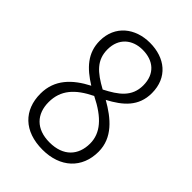

<svg xmlns="http://www.w3.org/2000/svg" viewBox="-215 -822 929 929"><g transform="rotate(45 250.0 -357.0)"><path d="M250 10C371 10 449 -62 449 -175C449 -271 377 -331 296 -377C373 -418 431 -467 431 -558C431 -665 355 -724 252 -724C152 -724 73 -663 73 -559C73 -475 124 -422 198 -376C113 -332 51 -272 51 -175C51 -63 123 10 250 10ZM250 -402C173 -444 129 -483 129 -556C129 -632 181 -675 251 -675C325 -675 375 -633 375 -555C375 -477 322 -439 250 -402ZM249 -39C157 -39 108 -93 108 -174C108 -256 155 -308 243 -351C344 -301 392 -245 392 -174C392 -94 343 -39 249 -39Z"/></g></svg>

Font: Noto Sans Devanagari UI SemiCondensed Light
Style: Regular
Weight: 300
Width: 4
Designer: Jelle Bosma - Monotype Design Team
Foundry: Monotype Imaging Inc.
Version: Version 2.004